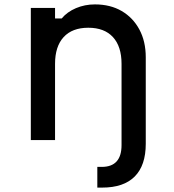

<svg xmlns="http://www.w3.org/2000/svg" viewBox="-20 -636 790 872"><path d="M422 216V122H442Q532 122 532 23V0L587 -20L642 0V17Q642 115 592 165.5Q542 216 444 216ZM120 0V-600H230V-552H260Q285 -582 325 -599Q365 -616 411 -616Q481 -616 532.5 -586Q584 -556 613 -502Q642 -448 642 -376V0H532V-346Q532 -425 493 -467.5Q454 -510 381 -510Q308 -510 269 -467.5Q230 -425 230 -346V0Z"/></svg>

Font: Martian Mono SemiExpanded
Style: Regular
Weight: 400
Width: 6
Monospace: yes
Designer: Roman Shamin
Foundry: Evil Martians
Version: Version 1.000